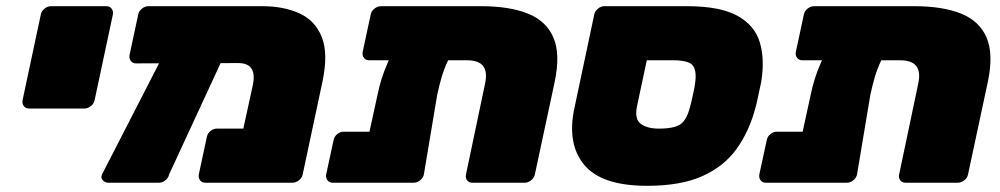

<svg xmlns="http://www.w3.org/2000/svg" viewBox="-20 -591 3235 621"><path d="M74 -240Q63 -240 57 -248Q51 -256 53 -267L112 -544Q114 -555 124 -563Q134 -571 145 -571H324Q335 -571 341 -563Q347 -555 345 -544L286 -267Q284 -256 274 -248Q264 -240 253 -240Z M752 -387 420 -386Q409 -386 403 -394Q397 -402 399 -413L427 -544Q429 -555 439 -563Q449 -571 460 -571H828Q898 -571 949 -547.5Q1000 -524 1021 -470.5Q1042 -417 1023 -327L959 -27Q957 -16 947 -8Q937 0 926 0H644Q633 0 627 -8Q621 -16 623 -27L649 -148Q651 -159 660.5 -167Q670 -175 681 -175H767L798 -317Q803 -342 798.5 -357.5Q794 -373 782 -380Q770 -387 752 -387ZM331 0Q320 0 312.5 -8Q305 -16 310 -27L519 -434Q524 -445 532.5 -453Q541 -461 552 -461H693Q704 -461 711 -450.5Q718 -440 713 -429L527 -27Q525 -16 515 -8Q505 0 494 0Z M1174 -396Q1163 -396 1157 -404Q1151 -412 1153 -423L1179 -544Q1181 -555 1191 -563Q1201 -571 1212 -571H1535Q1628 -571 1687.5 -547Q1747 -523 1770 -469.5Q1793 -416 1774 -326L1710 -27Q1708 -16 1698 -8Q1688 0 1677 0H1508Q1497 0 1491 -7.5Q1485 -15 1487 -26L1549 -321Q1557 -359 1542.5 -377.5Q1528 -396 1491 -396ZM1347 -482H1408Q1446 -482 1456 -468.5Q1466 -455 1456 -441Q1440 -418 1428.5 -394Q1417 -370 1409 -343.5Q1401 -317 1394 -284L1351 -27Q1349 -16 1339 -8Q1329 0 1318 0H1056Q1045 0 1039 -8Q1033 -16 1035 -27L1059 -138Q1061 -149 1070.5 -157Q1080 -165 1091 -165H1175L1201 -284Q1206 -309 1214 -335Q1222 -361 1234 -388Q1246 -415 1262 -441Q1272 -457 1291 -469.5Q1310 -482 1347 -482Z M2073 10Q1925 10 1869 -58.5Q1813 -127 1838 -242L1902 -544Q1904 -555 1914 -563Q1924 -571 1935 -571H2201Q2309 -571 2365 -540Q2421 -509 2437.5 -454Q2454 -399 2442 -326Q2440 -316 2436.5 -300Q2433 -284 2429.5 -267.5Q2426 -251 2423 -241Q2403 -166 2362.5 -109.5Q2322 -53 2252 -21.5Q2182 10 2073 10ZM2111 -175Q2162 -175 2182 -190Q2202 -205 2212 -246Q2215 -256 2218 -270Q2221 -284 2224 -297.5Q2227 -311 2228 -321Q2234 -359 2222 -377.5Q2210 -396 2158 -396H2072L2040 -246Q2032 -205 2053 -190Q2074 -175 2111 -175Z M2575 -396Q2564 -396 2558 -404Q2552 -412 2554 -423L2580 -544Q2582 -555 2592 -563Q2602 -571 2613 -571H2936Q3029 -571 3088.5 -547Q3148 -523 3171 -469.5Q3194 -416 3175 -326L3111 -27Q3109 -16 3099 -8Q3089 0 3078 0H2909Q2898 0 2892 -7.5Q2886 -15 2888 -26L2950 -321Q2958 -359 2943.5 -377.5Q2929 -396 2892 -396ZM2748 -482H2809Q2847 -482 2857 -468.5Q2867 -455 2857 -441Q2841 -418 2829.5 -394Q2818 -370 2810 -343.5Q2802 -317 2795 -284L2752 -27Q2750 -16 2740 -8Q2730 0 2719 0H2457Q2446 0 2440 -8Q2434 -16 2436 -27L2460 -138Q2462 -149 2471.5 -157Q2481 -165 2492 -165H2576L2602 -284Q2607 -309 2615 -335Q2623 -361 2635 -388Q2647 -415 2663 -441Q2673 -457 2692 -469.5Q2711 -482 2748 -482Z"/></svg>

Font: Rubik Black
Style: Italic
Weight: 900
Italic angle: -12°
Designer: Hubert and Fischer
Foundry: Hubert and Fischer
Version: Version 2.300;gftools[0.9.30]